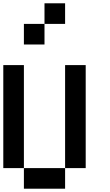

<svg xmlns="http://www.w3.org/2000/svg" viewBox="-20 -1145 665 1165"><path d="M0 -125V-750H125V-125ZM125 -125H375V0H125ZM125 -875V-1000H250V-875ZM250 -1000V-1125H375V-1000ZM375 -125V-750H500V-125Z"/></svg>

Font: Galmuri7 Regular
Style: Regular
Weight: 400
Designer: Lee Minseo (quiple)
Version: Version 2.399;hotconv 1.1.1;makeotfexe 2.6.0 DEVELOPMENT